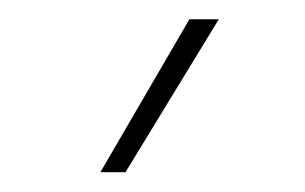

<svg xmlns="http://www.w3.org/2000/svg" viewBox="-20 -765 315 198"><path d="M205.6 -745.1H175.3L83.5 -587.4H109.4Z"/></svg>

Font: Wand UI Pro
Style: Regular
Weight: 400
Designer: Andreas Faust
Version: Version 1.003;FEAKit 1.0